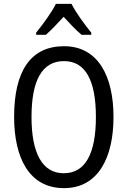

<svg xmlns="http://www.w3.org/2000/svg" viewBox="-20 -963 659 993"><path d="M350 -943H269C248 -900 204 -840 167 -794V-783H217C244 -806 277 -841 309 -876C341 -841 372 -808 402 -783H452V-794C418 -836 372 -898 350 -943ZM567 -358C567 -568 488 -724 311 -724C139 -724 53 -596 53 -359C53 -151 128 10 311 10C488 10 567 -148 567 -358ZM143 -358C143 -546 197 -647 311 -647C422 -647 476 -547 476 -358C476 -168 421 -67 310 -67C199 -67 143 -170 143 -358Z"/></svg>

Font: Noto Sans Telugu Condensed
Style: Regular
Weight: 400
Width: 3
Designer: Jelle Bosma - Monotype Design Team
Foundry: Monotype Imaging Inc.
Version: Version 2.005